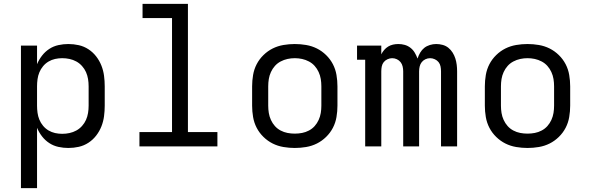

<svg xmlns="http://www.w3.org/2000/svg" viewBox="-20 -755 3040 990"><path d="M88 215V-520H171V-424Q181 -448 197 -468.5Q213 -489 234.5 -503Q256 -517 281.5 -522.5Q307 -528 332 -528Q360 -528 386.5 -522Q413 -516 436 -501Q459 -486 476 -464Q493 -442 503 -416.5Q513 -391 516.5 -364Q520 -337 520 -310V-210Q520 -183 516.5 -156Q513 -129 503 -103.5Q493 -78 476 -56Q459 -34 436 -19Q413 -4 386.5 2Q360 8 332 8Q307 8 281.5 2.5Q256 -3 234.5 -17Q213 -31 197 -51.5Q181 -72 171 -96V215ZM301 -65Q320 -65 338.5 -69Q357 -73 373.5 -82Q390 -91 403 -105.5Q416 -120 423.5 -137Q431 -154 434 -172.5Q437 -191 437 -210V-310Q437 -329 434 -347.5Q431 -366 423.5 -383Q416 -400 403 -414.5Q390 -429 373.5 -438Q357 -447 338.5 -451Q320 -455 301 -455Q282 -455 264 -451Q246 -447 230 -437.5Q214 -428 202 -413.5Q190 -399 183 -382Q176 -365 173.5 -346.5Q171 -328 171 -310V-210Q171 -192 173.5 -173.5Q176 -155 183 -138Q190 -121 202 -106.5Q214 -92 230 -82.5Q246 -73 264 -69Q282 -65 301 -65Z M699 0V-74H867V-662H715V-735H949V-74H1101V0Z M1500 8Q1471 8 1441.5 3Q1412 -2 1386 -15Q1360 -28 1338.5 -49Q1317 -70 1303.5 -96Q1290 -122 1285 -151.5Q1280 -181 1280 -210V-310Q1280 -339 1285 -368.5Q1290 -398 1303.5 -424Q1317 -450 1338.5 -471Q1360 -492 1386 -505Q1412 -518 1441.5 -523Q1471 -528 1500 -528Q1529 -528 1558.5 -523Q1588 -518 1614 -505Q1640 -492 1661.5 -471Q1683 -450 1696.5 -424Q1710 -398 1715 -368.5Q1720 -339 1720 -310V-210Q1720 -181 1715 -151.5Q1710 -122 1696.5 -96Q1683 -70 1661.5 -49Q1640 -28 1614 -15Q1588 -2 1558.5 3Q1529 8 1500 8ZM1500 -66Q1519 -66 1537.5 -69.5Q1556 -73 1573 -82Q1590 -91 1602.5 -105Q1615 -119 1623 -136.5Q1631 -154 1634 -172.5Q1637 -191 1637 -210V-310Q1637 -329 1634 -347.5Q1631 -366 1623 -383.5Q1615 -401 1602.5 -415Q1590 -429 1573 -438Q1556 -447 1537.5 -451Q1519 -455 1500 -455Q1481 -455 1462.5 -451Q1444 -447 1427 -438Q1410 -429 1397.5 -415Q1385 -401 1377 -383.5Q1369 -366 1366 -347.5Q1363 -329 1363 -310V-210Q1363 -191 1366 -172.5Q1369 -154 1377 -136.5Q1385 -119 1397.5 -105Q1410 -91 1427 -82Q1444 -73 1462.5 -69.5Q1481 -66 1500 -66Z M1863 0V-447H1821V-520H1946V-475Q1952 -487 1961 -497.5Q1970 -508 1981.5 -515Q1993 -522 2006.5 -525Q2020 -528 2034 -528Q2051 -528 2067 -523.5Q2083 -519 2096.5 -508.5Q2110 -498 2118.5 -483.5Q2127 -469 2133 -453Q2138 -469 2146.5 -483.5Q2155 -498 2167.5 -508Q2180 -518 2196.5 -523Q2213 -528 2229 -528Q2246 -528 2262.5 -523.5Q2279 -519 2292 -508.5Q2305 -498 2314 -483.5Q2323 -469 2328 -453Q2333 -437 2335 -420.5Q2337 -404 2337 -387V0H2254V-387Q2254 -400 2251.5 -412.5Q2249 -425 2241.5 -434.5Q2234 -444 2222 -449.5Q2210 -455 2198 -455Q2185 -455 2173.5 -449.5Q2162 -444 2154.5 -434.5Q2147 -425 2144 -412.5Q2141 -400 2141 -387V0H2059V-387Q2059 -400 2056 -412.5Q2053 -425 2045.5 -434.5Q2038 -444 2026.5 -449.5Q2015 -455 2002 -455Q1990 -455 1978 -449.5Q1966 -444 1958.5 -434.5Q1951 -425 1948.5 -412.5Q1946 -400 1946 -387V0Z M2700 8Q2671 8 2641.5 3Q2612 -2 2586 -15Q2560 -28 2538.5 -49Q2517 -70 2503.5 -96Q2490 -122 2485 -151.5Q2480 -181 2480 -210V-310Q2480 -339 2485 -368.5Q2490 -398 2503.5 -424Q2517 -450 2538.5 -471Q2560 -492 2586 -505Q2612 -518 2641.5 -523Q2671 -528 2700 -528Q2729 -528 2758.5 -523Q2788 -518 2814 -505Q2840 -492 2861.5 -471Q2883 -450 2896.5 -424Q2910 -398 2915 -368.5Q2920 -339 2920 -310V-210Q2920 -181 2915 -151.5Q2910 -122 2896.5 -96Q2883 -70 2861.5 -49Q2840 -28 2814 -15Q2788 -2 2758.5 3Q2729 8 2700 8ZM2700 -66Q2719 -66 2737.5 -69.5Q2756 -73 2773 -82Q2790 -91 2802.5 -105Q2815 -119 2823 -136.5Q2831 -154 2834 -172.5Q2837 -191 2837 -210V-310Q2837 -329 2834 -347.5Q2831 -366 2823 -383.5Q2815 -401 2802.5 -415Q2790 -429 2773 -438Q2756 -447 2737.5 -451Q2719 -455 2700 -455Q2681 -455 2662.5 -451Q2644 -447 2627 -438Q2610 -429 2597.5 -415Q2585 -401 2577 -383.5Q2569 -366 2566 -347.5Q2563 -329 2563 -310V-210Q2563 -191 2566 -172.5Q2569 -154 2577 -136.5Q2585 -119 2597.5 -105Q2610 -91 2627 -82Q2644 -73 2662.5 -69.5Q2681 -66 2700 -66Z"/></svg>

Font: Nova Nerd Font
Style: Regular
Weight: 400
Designer: Belleve Invis
Foundry: Belleve Invis
Version: Version 24.1.4; ttfautohint (v1.8.4);Nerd Fonts 3.1.1